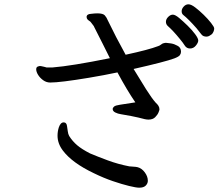

<svg xmlns="http://www.w3.org/2000/svg" viewBox="-20 -822 1040 891"><path d="M964 -664Q960 -661 953 -656.5Q946 -652 938.5 -652Q931 -652 924.5 -654.5Q918 -657 912.5 -665Q907 -673 892 -691Q854 -734 830 -753Q823 -759 823 -770Q823 -781 832.5 -791.5Q842 -802 854.5 -802Q867 -802 886 -787.5Q905 -773 925 -753.5Q945 -734 959.5 -715.5Q974 -697 974 -690Q974 -677 964 -664ZM608 -347Q569 -404 525 -486Q464 -473 392 -461Q260 -439 213 -439Q195 -439 180 -450Q165 -461 156.5 -475Q148 -489 148 -500.5Q148 -512 158 -514Q159 -514 161 -515Q167 -517 185 -512L196 -509H224Q312 -516 490 -552Q475 -582 457 -618L418 -695Q416 -701 411 -706.5Q406 -712 403 -717Q400 -722 393 -726Q382 -733 382 -743V-746Q384 -757 404 -758Q420 -760 432 -760Q458 -760 466.5 -750.5Q475 -741 481 -726Q516 -653 563 -568Q670 -591 714 -608Q721 -610 728.5 -616Q736 -622 746 -623H753Q758 -623 773.5 -620.5Q789 -618 803 -610Q820 -602 820 -582Q820 -574 815 -566.5Q810 -559 789 -551Q746 -535 600 -502Q630 -452 657.5 -408.5Q685 -365 703 -345Q711 -338 715.5 -330.5Q720 -323 720 -314Q720 -311 715.5 -300Q711 -289 700 -278Q689 -267 669 -267Q661 -267 652 -269Q622 -277 589 -283.5Q556 -290 541 -292Q527 -294 515 -300Q503 -306 503 -316Q503 -322 509.5 -327.5Q516 -333 537 -336ZM862 -597Q846 -597 837.5 -610.5Q829 -624 814 -642Q783 -680 759 -701Q750 -709 750 -721Q750 -733 760.5 -743.5Q771 -754 782 -754Q793 -754 811.5 -738.5Q830 -723 850.5 -703Q871 -683 885.5 -663.5Q900 -644 900 -634Q900 -624 889 -610.5Q878 -597 862 -597ZM626 49Q612 49 579 41Q546 33 503.5 18.5Q461 4 416 -18Q315 -66 272 -123Q247 -156 247 -192Q247 -212 253 -231Q261 -254 275 -254H277Q289 -253 291 -237Q293 -226 294.5 -213Q296 -200 301 -191Q316 -167 337.5 -148.5Q359 -130 398 -110Q431 -96 479.5 -78Q528 -60 580 -50Q589 -49 600 -48.5Q611 -48 619 -46Q638 -41 652 -22Q666 -3 666 16V19Q665 31 655.5 40Q646 49 626 49Z"/></svg>

Font: Moon Stars Kai
Style: Bold
Weight: 700
Designer: GuiWonder
Version: Version 1.101